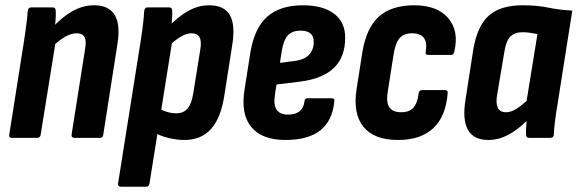

<svg xmlns="http://www.w3.org/2000/svg" viewBox="-20 -522 2187 727"><path d="M263 0Q250 0 251 -12L302 -335Q308 -368 300 -382Q292 -396 270 -396Q250 -396 227 -383Q204 -370 177 -344L175 -414Q214 -457 254 -479.5Q294 -502 336 -502Q392 -502 414.5 -465Q437 -428 424 -351L371 -12Q370 0 358 0ZM26 0Q13 0 15 -12L71 -367Q76 -401 80 -430.5Q84 -460 85 -481Q87 -494 98 -494H179Q191 -494 191 -481Q192 -465 190 -441Q188 -417 185 -398L191 -366L134 -12Q132 0 121 0Z M678 8Q649 8 616.5 0Q584 -8 562 -22L577 -115Q593 -104 611.5 -98.5Q630 -93 648 -93Q675 -93 690.5 -111.5Q706 -130 712 -170L738 -332Q744 -366 735.5 -381Q727 -396 705 -396Q686 -396 663.5 -382.5Q641 -369 614 -343L612 -415Q654 -459 692.5 -480.5Q731 -502 772 -502Q829 -502 850.5 -464.5Q872 -427 859 -349L830 -164Q817 -76 779.5 -34Q742 8 678 8ZM438 185Q426 185 427 173L513 -369Q519 -407 522 -434Q525 -461 526 -481Q528 -494 539 -494H621Q632 -494 632 -481Q633 -466 631 -443.5Q629 -421 627 -403L632 -366L546 173Q544 185 533 185Z M1061 8Q972 8 931.5 -41Q891 -90 906 -183L928 -323Q943 -415 991.5 -458.5Q1040 -502 1127 -502Q1203 -502 1245 -470Q1287 -438 1287 -380Q1287 -306 1244.5 -265Q1202 -224 1117 -213L1027 -202L1021 -163Q1015 -125 1027.5 -106.5Q1040 -88 1071 -88Q1098 -88 1114 -100.5Q1130 -113 1133 -139Q1134 -150 1145 -150H1235Q1248 -150 1246 -139Q1239 -65 1193 -28.5Q1147 8 1061 8ZM1040 -284 1095 -291Q1133 -296 1150.5 -315Q1168 -334 1168 -363Q1168 -385 1155.5 -395.5Q1143 -406 1118 -406Q1087 -406 1070.5 -388.5Q1054 -371 1047 -330Z M1487 8Q1396 8 1356 -42Q1316 -92 1330 -183L1352 -324Q1367 -416 1414.5 -459Q1462 -502 1549 -502Q1636 -502 1677.5 -453Q1719 -404 1700 -326Q1697 -314 1688 -314H1602Q1589 -314 1592 -326Q1598 -362 1584.5 -379Q1571 -396 1541 -396Q1509 -396 1493 -377.5Q1477 -359 1470 -314L1449 -180Q1441 -137 1453.5 -117Q1466 -97 1499 -97Q1530 -97 1545.5 -114.5Q1561 -132 1565 -168Q1567 -181 1578 -181H1664Q1677 -181 1675 -168Q1668 -81 1620.5 -36.5Q1573 8 1487 8Z M1829 8Q1773 8 1751.5 -31Q1730 -70 1743 -147L1772 -334Q1787 -424 1831 -463Q1875 -502 1959 -502Q2013 -502 2057 -493Q2101 -484 2147 -482L2091 -127Q2085 -92 2081.5 -63.5Q2078 -35 2077 -12Q2076 0 2064 0H1983Q1972 0 1972 -12Q1971 -24 1972 -37.5Q1973 -51 1974 -64Q1940 -30 1903.5 -11Q1867 8 1829 8ZM1896 -97Q1914 -97 1933 -108.5Q1952 -120 1974 -140L2015 -393Q2001 -396 1986.5 -398Q1972 -400 1959 -400Q1928 -400 1912 -383Q1896 -366 1890 -327L1862 -161Q1857 -130 1865 -113.5Q1873 -97 1896 -97Z"/></svg>

Font: Sofia Sans Condensed ExtraBold
Style: Italic
Weight: 800
Italic angle: -9°
Version: Version 4.100